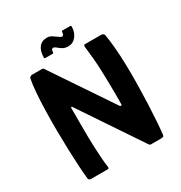

<svg xmlns="http://www.w3.org/2000/svg" viewBox="-187 -945 1017 1079"><g transform="rotate(-30 321.0 -406.0)"><path d="M435 -276Q438 -272 443 -272Q448 -272 448 -278Q449 -309 448.5 -344Q448 -379 447.5 -417.5Q447 -456 445.5 -497Q444 -538 440.5 -578.5Q437 -619 432 -659Q431 -673 439 -673H546Q552 -673 557.5 -669.5Q563 -666 564 -660Q571 -623 575.5 -570.5Q580 -518 581.5 -456.5Q583 -395 582 -331.5Q581 -268 578.5 -207.5Q576 -147 572.5 -96.5Q569 -46 565 -12Q564 -4 558.5 -2Q553 0 546 0H478Q471 0 462 -16L203 -402Q202 -406 198 -406Q194 -406 194 -401Q194 -347 194 -299.5Q194 -252 194.5 -210.5Q195 -169 197 -133.5Q199 -98 201 -67.5Q203 -37 207 -13Q208 0 200 0H95Q89 0 82.5 -2Q76 -4 75 -12Q71 -46 68 -96.5Q65 -147 63 -207.5Q61 -268 60.5 -332Q60 -396 61.5 -457.5Q63 -519 67 -571.5Q71 -624 78 -660Q80 -666 85.5 -669.5Q91 -673 96 -673H161Q170 -673 174 -664ZM208 -717Q202 -717 202 -723Q202 -764 220 -788Q238 -812 273 -812Q289 -812 304 -802.5Q319 -793 331.5 -783.5Q344 -774 350 -774Q355 -774 359 -779.5Q363 -785 363 -795Q363 -803 368 -803H419Q425 -803 425 -796Q425 -760 405 -734.5Q385 -709 353 -709Q332 -709 317.5 -718Q303 -727 293 -736Q283 -745 275 -745Q268 -745 265 -740Q262 -735 262 -724Q262 -717 257 -717Z"/></g></svg>

Font: Glory
Style: Bold
Weight: 700
Designer: Robert Leuschke
Foundry: Robert Leuschke
Version: Version 1.011